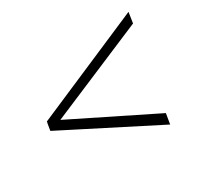

<svg xmlns="http://www.w3.org/2000/svg" viewBox="-95 -650 687 653"><g transform="rotate(-30 249.0 -323.5)"><path d="M67.9 -332.5 410.6 -163.1 403.8 -122.1 40 -307.1 44.4 -334ZM466.3 -482.9 69.3 -314.5 41 -313 45.9 -340.8 472.7 -524.9Z"/></g></svg>

Font: Roboto ExtraLight
Style: Italic
Weight: 250
Designer: Christian Robertson
Foundry: Google
Version: Version 3.009; 2024